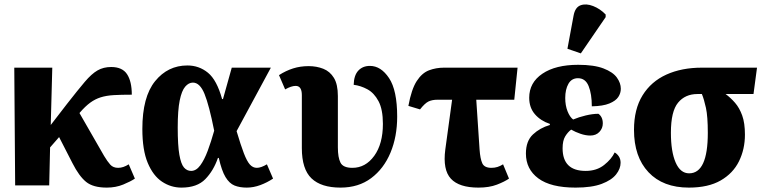

<svg xmlns="http://www.w3.org/2000/svg" viewBox="-20 -844 3478 874"><path d="M49 0 45 -536H218L211 -275L285 -371Q335 -435 366 -471.5Q397 -508 424 -523.5Q451 -539 486 -539Q537 -539 558.5 -506Q580 -473 580 -413Q531 -413 497.5 -411Q464 -409 438.5 -401Q413 -393 390.5 -376.5Q368 -360 343 -331L342 -329L454 -134Q469 -109 482 -94.5Q495 -80 518 -80Q541 -80 566 -96L594 -31Q575 -18 541 -4Q507 10 466 10Q404 10 372 -16Q340 -42 310 -101L249 -220L208 -173L204 0Z M806 10Q758 10 717.5 -17Q677 -44 652.5 -102.5Q628 -161 628 -257Q628 -403 686 -474.5Q744 -546 833 -546Q886 -546 926.5 -513Q967 -480 991 -393H995L1035 -536H1213L1057 -247Q1076 -183 1090 -146.5Q1104 -110 1117.5 -95Q1131 -80 1149 -80Q1168 -80 1195 -96L1223 -31Q1196 -13 1165 -1.5Q1134 10 1103 10Q1071 10 1047.5 0.5Q1024 -9 1006.5 -38Q989 -67 976 -125H972Q952 -67 914.5 -28.5Q877 10 806 10ZM850 -66Q873 -66 891.5 -91Q910 -116 925.5 -157.5Q941 -199 955 -249Q932 -365 911 -416.5Q890 -468 858 -468Q839 -468 823 -449.5Q807 -431 798 -386.5Q789 -342 789 -264Q789 -182 796.5 -139.5Q804 -97 817.5 -81.5Q831 -66 850 -66Z M1530 10Q1442 10 1398 -32Q1354 -74 1354 -170V-411Q1354 -453 1326 -453Q1306 -453 1278 -437L1250 -502Q1281 -522 1314 -532.5Q1347 -543 1385 -543Q1421 -543 1451.5 -531Q1482 -519 1500 -489.5Q1518 -460 1518 -407V-173Q1518 -127 1530 -103.5Q1542 -80 1584 -80Q1644 -80 1683.5 -134.5Q1723 -189 1723 -280Q1723 -346 1703 -383.5Q1683 -421 1652.5 -437.5Q1622 -454 1590 -458Q1591 -501 1611 -522.5Q1631 -544 1664 -544Q1714 -544 1751 -488.5Q1788 -433 1788 -313Q1788 -222 1757.5 -149Q1727 -76 1669.5 -33Q1612 10 1530 10Z M2158 10Q2070 10 2032.5 -30.5Q1995 -71 2007 -163L2038 -390H1971Q1947 -390 1930.5 -382Q1914 -374 1892 -346L1839 -362Q1853 -438 1877 -475Q1901 -512 1933 -524Q1965 -536 2001 -536H2336L2321 -390H2148L2163 -164Q2166 -121 2175.5 -100.5Q2185 -80 2217 -80Q2232 -80 2244.5 -84Q2257 -88 2270 -96L2297 -31Q2277 -17 2242 -3.5Q2207 10 2158 10Z M2600 10Q2487 10 2430.5 -32Q2374 -74 2374 -145Q2374 -202 2406 -232Q2438 -262 2483 -275V-280Q2441 -294 2415 -324Q2389 -354 2389 -399Q2389 -468 2449 -508.5Q2509 -549 2612 -549Q2684 -549 2727 -532.5Q2770 -516 2788 -491Q2806 -466 2806 -440Q2806 -420 2794.5 -402.5Q2783 -385 2754 -373Q2725 -361 2674 -360Q2674 -416 2659.5 -452Q2645 -488 2611 -488Q2582 -488 2567.5 -462.5Q2553 -437 2553 -398Q2553 -364 2563.5 -337.5Q2574 -311 2589 -300Q2615 -311 2646.5 -318.5Q2678 -326 2704 -326Q2713 -320 2718.5 -309Q2724 -298 2724 -282Q2724 -260 2708.5 -243.5Q2693 -227 2667 -227Q2646 -227 2622.5 -235Q2599 -243 2580 -254Q2565 -243 2553 -223.5Q2541 -204 2541 -169Q2541 -66 2646 -66Q2696 -66 2730 -93Q2764 -120 2778 -150Q2789 -144 2797 -132Q2805 -120 2805 -103Q2805 -76 2784.5 -50Q2764 -24 2719 -7Q2674 10 2600 10ZM2624 -601 2563 -622 2591 -773Q2598 -811 2623 -820Q2648 -829 2680 -816.5Q2712 -804 2737 -778V-766Z M3116 10Q2998 10 2932 -60Q2866 -130 2866 -253Q2866 -347 2905 -410Q2944 -473 3013.5 -504.5Q3083 -536 3175 -536H3426L3410 -416H3283Q3306 -399 3326 -376Q3346 -353 3358.5 -318.5Q3371 -284 3371 -231Q3371 -165 3344 -110Q3317 -55 3260.5 -22.5Q3204 10 3116 10ZM3117 -55Q3202 -55 3202 -239Q3202 -314 3193.5 -353Q3185 -392 3175 -416H3155Q3099 -416 3066.5 -376.5Q3034 -337 3034 -240Q3034 -154 3055.5 -104.5Q3077 -55 3117 -55Z"/></svg>

Font: Noto Serif SemiCondensed ExtraBold
Style: Regular
Weight: 800
Width: 4
Designer: Monotype Design Team
Foundry: Monotype Imaging Inc.
Version: Version 2.015